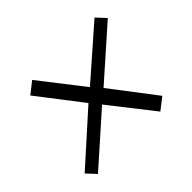

<svg xmlns="http://www.w3.org/2000/svg" viewBox="-112 -670 827 827"><g transform="rotate(-45 301.5 -256.5)"><path d="M294 -212 70 -13 31 -55 257 -258 103 -458 156 -500 310 -302 536 -500 575 -458 349 -258 504 -55 450 -13Z"/></g></svg>

Font: Sarabun Light
Style: Italic
Weight: 300
Italic angle: -10°
Designer: Suppakit Chalermlarp | Katatrad Co.,Ltd.
Foundry: Cadson Demak Co.,Ltd.
Version: Version 1.000; ttfautohint (v1.6)